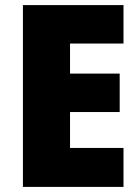

<svg xmlns="http://www.w3.org/2000/svg" viewBox="-20 -734 550 754"><path d="M465 0H70V-714H465V-563H255V-445H450V-294H255V-153H465Z"/></svg>

Font: Noto Sans Gujarati SemiCondensed Black
Style: Regular
Weight: 900
Width: 4
Designer: Jelle Bosma - Monotype Design Team, Universal Thirst
Foundry: Monotype Imaging Inc.
Version: Version 2.106; ttfautohint (v1.8.4.7-5d5b)